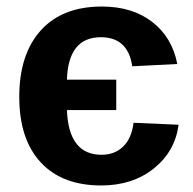

<svg xmlns="http://www.w3.org/2000/svg" viewBox="-20 -558 592 588"><path d="M290 10Q170 10 104.5 -61Q39 -132 39 -261Q39 -392 105 -465Q171 -538 292 -538Q385 -538 446 -491Q507 -444 523 -362L385 -355Q372 -444 289 -444Q189 -444 185 -314H336V-221H185Q190 -84 291 -84Q331 -84 357 -109Q383 -134 389 -182L527 -176Q516 -94 451 -42Q386 10 290 10Z"/></svg>

Font: Libra Sans
Style: Bold
Weight: 700
Foundry: Context Ltd
Version: Version 1.000